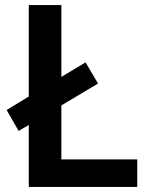

<svg xmlns="http://www.w3.org/2000/svg" viewBox="-20 -734 590 754"><path d="M93 0V-243L53 -220L6 -302L93 -355V-714H221V-432L316 -489L365 -406L221 -320V-108H519V0Z"/></svg>

Font: Noto Sans Malayalam SemiBold
Style: Regular
Weight: 600
Designer: Jelle Bosma - Monotype Design Team
Foundry: Monotype Imaging Inc.
Version: Version 2.104; ttfautohint (v1.8.4.7-5d5b)